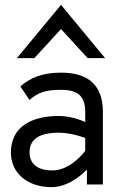

<svg xmlns="http://www.w3.org/2000/svg" viewBox="-20 -762 484 793"><path d="M50 -522H122L232 -642L342 -522H414L232 -742ZM64 -405 102 -349C138 -382 173 -391 232 -391C301 -391 332 -366 332 -299V-258C332 -258 280 -283 223 -283C114 -283 25 -241 25 -132C25 -45 96 11 193 11C274 11 339 -62 339 -62V0H405V-299C405 -410 345 -462 232 -462C152 -462 105 -440 64 -405ZM196 -58C141 -58 102 -81 102 -133C102 -197 159 -214 223 -214C277 -214 332 -192 332 -192V-139C332 -139 274 -58 196 -58Z"/></svg>

Font: Charger
Style: Regular
Weight: 400
Designer: Jasper
Foundry: Cannot Into Space Fonts
Version: Version 0.98